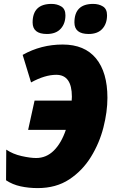

<svg xmlns="http://www.w3.org/2000/svg" viewBox="-20 -953 583 983"><path d="M315 -875Q315 -907 293.5 -920Q272 -933 244 -933Q147 -933 147 -838Q147 -779 220 -779Q266 -779 290.5 -805.5Q315 -832 315 -875ZM528 -875Q528 -907 507 -920Q486 -933 457 -933Q361 -933 361 -838Q361 -779 434 -779Q480 -779 504 -805.5Q528 -832 528 -875ZM530 -452Q530 -583 471.5 -654Q413 -725 301 -725Q190 -725 96 -672L139 -531Q210 -570 268 -570Q348 -570 348 -458Q348 -448 347 -438H157L124 -288H317Q294 -220 255.5 -182Q217 -144 165 -144Q135 -144 90.5 -154Q46 -164 12 -187L11 -30Q44 -8 85.5 1Q127 10 173 10Q267 10 334.5 -34.5Q402 -79 445.5 -149.5Q489 -220 509.5 -300.5Q530 -381 530 -452Z"/></svg>

Font: Noto Sans Display SemiCondensed Black
Style: Italic
Weight: 900
Width: 4
Designer: Monotype Design team
Foundry: Monotype Imaging Inc.
Version: 1.000